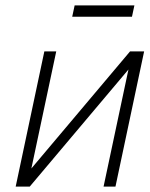

<svg xmlns="http://www.w3.org/2000/svg" viewBox="-20 -690 553 710"><path d="M477 -670H256L247 -628H468ZM188 -500H144L38 0H90L455 -433L363 0H407L513 -500H461L96 -67Z"/></svg>

Font: Advent Pro Light
Style: Italic
Weight: 300
Italic angle: -12°
Version: Version 3.000